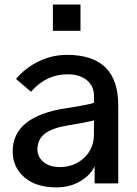

<svg xmlns="http://www.w3.org/2000/svg" viewBox="-20 -811 606 849"><path d="M213.9 -674.8V-791H335.9V-674.8ZM145.5 -150.4Q145.5 -117.2 172.4 -94.7Q199.2 -72.3 245.1 -72.3Q307.6 -72.3 351.6 -112.8Q395.5 -153.3 395.5 -218.8V-278.3Q350.6 -267.6 277.3 -255.9Q210.9 -245.1 178.2 -219.7Q145.5 -194.3 145.5 -150.4ZM36.1 -141.6Q36.1 -295.9 269.5 -332Q366.2 -346.7 395.5 -356.4V-386.7Q395.5 -430.7 363.8 -456.5Q332 -482.4 278.3 -482.4Q183.6 -482.4 117.2 -405.3L50.8 -461.9Q92.8 -511.7 151.9 -540Q210.9 -568.4 276.4 -568.4Q502.9 -568.4 502.9 -345.7V0H398.4V-76.2Q381.8 -38.1 335.9 -10.3Q290 17.6 229.5 17.6Q139.6 17.6 87.9 -26.9Q36.1 -71.3 36.1 -141.6Z"/></svg>

Font: Gothic A1 SemiBold
Style: Regular
Weight: 600
Version: Version 2.50